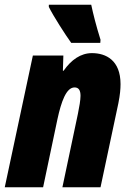

<svg xmlns="http://www.w3.org/2000/svg" viewBox="-33 -786 544 806"><path d="M266 -606H388L389 -619C370 -680 358 -728 350 -766H172V-757C190 -720 242 -639 266 -606ZM-13 0H148L208 -285C224 -359 245 -419 280 -419C298 -419 305 -406 305 -384C305 -366 300 -337 294 -308L229 0H389L464 -353C471 -388 473 -413 473 -433C473 -533 412 -563 353 -563C306 -563 266 -535 234 -489H231L233 -553H105Z"/></svg>

Font: Noto Sans ExtraCondensed Black
Style: Italic
Weight: 900
Width: 2
Italic angle: -12°
Designer: Monotype Design Team
Foundry: Monotype Imaging Inc.
Version: Version 2.013